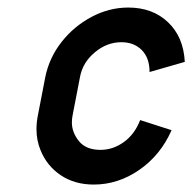

<svg xmlns="http://www.w3.org/2000/svg" viewBox="-20 -494 519 519"><path d="M358.9 -169.4 443.8 -142.1Q414.1 -74.7 356.7 -34.9Q299.3 4.9 233.4 4.9Q181.6 4.9 144 -20.5Q106.4 -45.9 89.4 -88.4Q78.6 -114.7 78.6 -145Q78.6 -163.1 82.5 -182.6L102.5 -286.1Q113.3 -338.4 146.5 -380.6Q179.7 -422.9 227.3 -448.2Q274.9 -473.6 326.7 -473.6Q392.6 -473.6 434.3 -433.8Q476.1 -394 479.5 -326.7L384.3 -299.3Q384.3 -337.4 363.3 -358.6Q342.3 -379.9 308.1 -379.9Q269 -379.9 236.3 -352.5Q203.6 -325.2 196.3 -286.1L176.3 -182.6Q174.3 -172.4 174.3 -163.1Q174.3 -136.2 193.4 -112.5Q212.4 -88.9 251.5 -88.9Q285.6 -88.9 314.9 -110.1Q344.2 -131.3 358.9 -169.4Z"/></svg>

Font: Lambda
Style: Italic
Weight: 400
Italic angle: -11°
Designer: GGBotNet
Version: 0.22